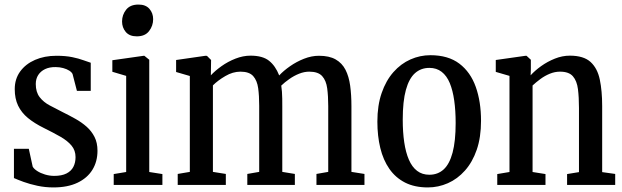

<svg xmlns="http://www.w3.org/2000/svg" viewBox="-20 -809 2722 840"><path d="M213.5 11Q177.5 11 143.8 3.8Q110 -3.5 83.2 -13.2Q56.5 -23 41 -30V-158H106L123 -80Q128 -70.5 142.5 -61Q157 -51.5 177 -45.5Q197 -39.5 217 -39.5Q250 -39.5 270.8 -50Q291.5 -60.5 301 -79Q310.5 -97.5 310.5 -121.5Q310.5 -151 293 -172Q275.5 -193 244.5 -210.8Q213.5 -228.5 172 -249Q130.5 -269.5 102.2 -292.8Q74 -316 59.2 -346.8Q44.5 -377.5 44.5 -419Q44.5 -463.5 68.2 -496.2Q92 -529 133.2 -547Q174.5 -565 227 -565Q267 -565 296 -559Q325 -553 345 -545.5Q365 -538 377 -534.5V-411.5H316.5L297.5 -485Q294 -493 283 -500Q272 -507 256.5 -511.2Q241 -515.5 224 -515.5Q197 -516 177.5 -506.8Q158 -497.5 147.2 -480.8Q136.5 -464 136.5 -441.5Q136.5 -406 153.5 -384Q170.5 -362 197.5 -347.8Q224.5 -333.5 254 -318.5Q282.5 -304.5 309.8 -289.2Q337 -274 358.8 -254.8Q380.5 -235.5 393.5 -210Q406.5 -184.5 406.5 -149.5Q406.5 -102 384.2 -66Q362 -30 319 -9.5Q276 11 213.5 11Z M477.5 0V-47.5L532 -56.5V-477L471.5 -495V-545.5L609 -565H611.5L633 -547.5V-56.5L690.5 -47.5V0ZM578 -650Q546.5 -650 530.2 -669.2Q514 -688.5 514 -715Q514 -744 531.8 -766.5Q549.5 -789 585.5 -789H586.5Q617.5 -789 633.8 -770.2Q650 -751.5 650 -725Q650 -696 632.2 -673Q614.5 -650 579 -650Z M757.5 0V-48L810.5 -57V-476.5L750.5 -494V-546.5L879 -565L885.5 -564.5L903.5 -546.5L902.5 -479.5Q921 -499.5 949 -519.5Q977 -539.5 1010.2 -552.5Q1043.5 -565.5 1076 -565.5Q1129 -565.5 1157 -543.2Q1185 -521 1201.5 -479Q1220.5 -499.5 1248.8 -519.2Q1277 -539 1310 -552Q1343 -565 1375.5 -565Q1420.5 -565 1448.5 -549Q1476.5 -533 1491.5 -503.8Q1506.5 -474.5 1512 -434Q1517.5 -393.5 1517.5 -344.5V-57L1574.5 -48V0H1364.5V-48L1416 -57V-345Q1416 -388.5 1411.5 -422.5Q1407 -456.5 1389.5 -476Q1372 -495.5 1333 -495.5Q1311 -495.5 1288.5 -486.5Q1266 -477.5 1245.8 -463.2Q1225.5 -449 1210.5 -434.5Q1212.5 -422 1213.5 -407.8Q1214.5 -393.5 1214.8 -377.5Q1215 -361.5 1215 -343V-57L1270 -48V0H1062V-48L1114 -57V-347Q1114 -390 1109.5 -423.2Q1105 -456.5 1087.8 -476Q1070.5 -495.5 1032 -495.5Q998.5 -495.5 965.8 -476.2Q933 -457 911.5 -435.5V-57L968 -48V0Z M1631 -277Q1631 -348 1649.8 -402.2Q1668.5 -456.5 1701.2 -493.5Q1734 -530.5 1775.8 -549Q1817.5 -567.5 1863 -567.5Q1941 -567.5 1989.8 -530.5Q2038.5 -493.5 2061.5 -428.8Q2084.5 -364 2084.5 -280.5Q2084.5 -208.5 2065.8 -154Q2047 -99.5 2014.2 -62.8Q1981.5 -26 1939.5 -7.5Q1897.5 11 1852 11Q1794 11 1752.2 -10.2Q1710.5 -31.5 1683.5 -70.2Q1656.5 -109 1643.8 -161.5Q1631 -214 1631 -277ZM1858.5 -44.5Q1895.5 -44.5 1921 -67.8Q1946.5 -91 1960 -141.2Q1973.5 -191.5 1973.5 -271Q1973.5 -325 1967.2 -369.2Q1961 -413.5 1947.8 -445.5Q1934.5 -477.5 1912.2 -494.8Q1890 -512 1858.5 -512Q1821.5 -512 1795.5 -488.8Q1769.5 -465.5 1755.8 -415.8Q1742 -366 1742 -285.5Q1742 -231 1748.5 -186.8Q1755 -142.5 1768.8 -110.5Q1782.5 -78.5 1804.8 -61.5Q1827 -44.5 1858.5 -44.5Z M2209 -56.5V-477L2149 -494.5V-546.5L2279.5 -565H2283.5L2302.5 -547.5V-506L2301.5 -479.5Q2320 -500 2347.5 -519.8Q2375 -539.5 2407.5 -552.5Q2440 -565.5 2473 -565.5Q2533.5 -565.5 2563.8 -537.8Q2594 -510 2604.2 -460.5Q2614.5 -411 2614.5 -345.5V-56L2671.5 -48V0H2461V-47.5L2513 -56V-337Q2513 -383.5 2508.5 -419.2Q2504 -455 2486.5 -475.2Q2469 -495.5 2430 -495.5Q2407.5 -495.5 2385.5 -486.5Q2363.5 -477.5 2344.2 -463.2Q2325 -449 2310 -435V-56.5L2366.5 -47.5V0H2155.5V-47.5Z"/></svg>

Font: Merriweather 24pt SemiCondensed
Style: Regular
Weight: 400
Width: 4
Designer: Eben Sorkin
Foundry: Eben Sorkin
Version: Version 2.100